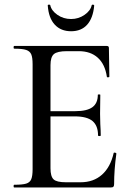

<svg xmlns="http://www.w3.org/2000/svg" viewBox="-20 -828 582 848"><path d="M486 -154Q489 -154 491.5 -152.5Q494 -151 494 -150Q484 -78 484 -15Q484 -7 481 -3.5Q478 0 469 0H43Q40 0 40 -6Q40 -12 43 -12Q79 -12 95.5 -17Q112 -22 118 -36.5Q124 -51 124 -81V-544Q124 -574 118 -588Q112 -602 95.5 -607.5Q79 -613 43 -613Q40 -613 40 -619Q40 -625 43 -625H452Q461 -625 461 -616L463 -489Q463 -487 457.5 -486.5Q452 -486 452 -489Q444 -544 412 -573Q380 -602 328 -602H276Q233 -602 218 -589Q203 -576 203 -540V-337H313Q364 -337 388 -354.5Q412 -372 412 -409Q412 -411 417.5 -411Q423 -411 423 -409L422 -325L423 -280Q425 -248 425 -230Q425 -227 419 -227Q413 -227 413 -230Q413 -273 388.5 -293.5Q364 -314 310 -314H203V-85Q203 -49 216.5 -36Q230 -23 271 -23H336Q393 -23 430.5 -56.5Q468 -90 482 -152Q482 -154 486 -154ZM191 -803Q190 -807 195.5 -807.5Q201 -808 202 -805Q207 -781 233.5 -762.5Q260 -744 294 -744Q327 -744 353.5 -762.5Q380 -781 385 -805Q386 -808 391 -807.5Q396 -807 396 -803Q391 -748 365 -719Q339 -690 294 -690Q249 -690 222 -719Q195 -748 191 -803Z"/></svg>

Font: Cormorant SC Medium
Style: Regular
Weight: 500
Designer: Christian Thalmann (Catharsis Fonts)
Version: Version 3.000